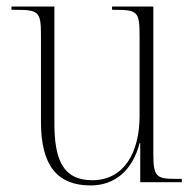

<svg xmlns="http://www.w3.org/2000/svg" viewBox="-20 -556 595 586"><path d="M257 10C331 10 385 -37 406 -119H408V0H535V-10H518C456 -10 448 -17 448 -88V-536H322V-526H332C401 -526 406 -519 406 -445V-202C406 -90 358 -6 262 -6C173 -6 146 -67 146 -180V-536H15V-526H30C98 -526 105 -519 105 -450V-184C105 -49 156 10 257 10Z"/></svg>

Font: Noto Serif Display SemiCondensed ExtraLight
Style: Regular
Weight: 200
Width: 4
Designer: Monotype Design Team
Foundry: Monotype Imaging Inc.
Version: Version 2.009